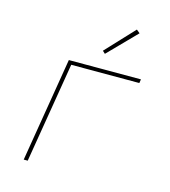

<svg xmlns="http://www.w3.org/2000/svg" viewBox="-111 -836 822 926"><g transform="rotate(15 300.0 -373.5)"><path d="M93 0 179 -520H539L536 -501H196L113 0ZM339 -594 326 -606 458 -747 475 -733Z"/></g></svg>

Font: Iosevka Aile Thin Oblique
Style: Regular
Weight: 100
Italic angle: -9°
Designer: Belleve Invis
Foundry: Belleve Invis
Version: Version 31.1.0; ttfautohint (v1.8.4)